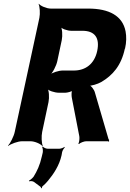

<svg xmlns="http://www.w3.org/2000/svg" viewBox="-20 -757 696 1029"><path d="M650 -496C658 -531 658 -562 653 -589C637 -672 565 -711 453 -711H252C230 -711 197 -725 188 -737L187 -735C193 -722 196 -685 191 -661L59 -50C54 -26 35 11 23 24V26C38 14 76 0 99 0H143C166 0 198 14 207 26L209 24C203 11 201 -26 206 -50L240 -210C245 -234 243 -274 233 -286L230 -284C238 -271 273 -260 296 -260H330C340 -260 365 -266 371 -273L368 -275C362 -268 363 -242 365 -233L405 -27C407 -18 405 6 400 13L403 15C410 8 431 0 442 0H560C561 0 560 2 561 3L565 0C564 -1 564 -2 564 -4C564 -4 565 -5 565 -5C565 -5 565 -9 564 -9C564 -9 563 -10 562 -10L489 -260C485 -277 468 -299 456 -301L454 -298C467 -295 505 -307 522 -317C584 -353 630 -406 649 -496ZM501 -484C486 -414 438 -379 376 -379H316C295 -379 259 -368 245 -355L246 -353C262 -365 282 -405 287 -429L311 -542C316 -566 314 -606 304 -618L301 -616C309 -603 341 -592 362 -592H422C487 -592 516 -555 501 -484ZM162 218 197 244C199 245 200 250 200 252L204 251C204 249 206 244 207 242C218 233 228 223 237 212C267 176 298 130 310 75L313 58C315 49 323 37 327 33L326 30C321 34 307 40 299 40H235C225 40 213 33 209 28L206 31C209 36 211 51 209 61L204 82C194 128 178 161 160 190C154 198 141 209 135 211L137 215C142 213 155 213 162 218Z"/></svg>

Font: Asimov
Style: EdgeExtremeIt
Weight: 500
Designer: Google
Version: Version 2.000980: 2014